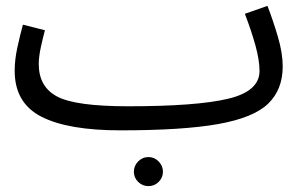

<svg xmlns="http://www.w3.org/2000/svg" viewBox="-20 -423 1033 654"><path d="M390 21Q603 21 723.5 -0.5Q844 -22 893.5 -70Q943 -118 943 -197Q943 -242 926.5 -298Q910 -354 891 -403L814 -376Q836 -319 850 -268.5Q864 -218 864 -181Q864 -112 756.5 -86.5Q649 -61 416 -61ZM390 21 436 -11 416 -61Q238 -61 175 -94Q112 -127 112 -205Q112 -230 119.5 -264Q127 -298 133 -320L58 -339Q48 -302 39 -260.5Q30 -219 30 -182Q30 -72 121 -25.5Q212 21 390 21ZM486 211Q506 211 520.5 196.5Q535 182 535 162Q535 142 520.5 127Q506 112 486 112Q465 112 450.5 127Q436 142 436 162Q436 182 450.5 196.5Q465 211 486 211Z"/></svg>

Font: Noto Sans Arabic
Style: Regular
Weight: 400
Designer: Nadine Chahine - Monotype Design Team
Foundry: Monotype Imaging Inc.
Version: Version 1.902